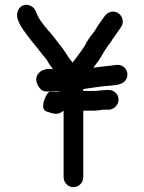

<svg xmlns="http://www.w3.org/2000/svg" viewBox="-20 -715 601 800"><path d="M286 65C308 65 327 45.6 327 24V-254H372C386.4 -254 396.2 -256.5 410 -258H434C455.1 -259.3 474 -277.5 474 -300C474 -322.3 454.7 -341.3 432 -340H424C405.9 -340 388.6 -336 372 -336H327V-344C350.2 -347.7 375.4 -351.1 397 -354C434.9 -359.8 483.5 -355.1 502.5 -379.5C517.3 -398.5 511.1 -424.7 494.5 -437C477.1 -449.9 459.9 -443.2 438 -441C414.5 -438.9 392.2 -435.9 369 -433C372.3 -437 375.3 -441 378 -445L390 -461C405.7 -483.5 414.9 -505.1 432 -527C445 -543.3 446.1 -548.5 457 -563C466.7 -576.9 475.2 -588 484 -602C498.7 -621.1 490.3 -647.3 474.5 -659C454.7 -673.7 428.8 -665.5 417 -649C404.3 -631.2 388 -609.8 377 -590L369 -579C353.2 -559.2 342.9 -543.9 332 -522C321.7 -506.6 310.1 -490.8 299 -476C295.5 -470.4 287.2 -462.4 283 -454C273.8 -463.2 258.3 -485.9 252 -497C240.7 -515.8 224.1 -533.7 211 -552L195 -572C175.1 -594.8 150.3 -622.4 136 -651L132 -661C126.3 -674.3 122.3 -683.8 108 -690.5C67.6 -709.4 40.6 -665.7 55 -632C65.2 -601.5 89.6 -573.9 107.5 -549.5C118.7 -534.2 132.6 -520 144 -504L160 -484C167.9 -473.8 176 -466.6 181 -455C185 -448.3 190.7 -440 198 -430C199.3 -428.7 200.3 -427.3 201 -426C197.7 -427.3 194.3 -428 191 -428H183C150.7 -428 117.8 -400.9 136.5 -362C145.5 -343.3 157.7 -334 173 -334H234C228 -332.7 223.3 -332 220 -332H204C200 -332 194.7 -332.3 188 -333C184.7 -333 180.5 -329.2 175.5 -321.5C165.2 -305.7 146.1 -259.6 175 -250C198.1 -243.4 220 -232.3 242 -252H245V24C245 45.6 264 65 286 65Z"/></svg>

Font: HoneyBee
Style: Bd
Weight: 700
Foundry: Cannot Into Space Fonts
Version: Version 0.89